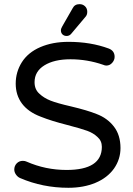

<svg xmlns="http://www.w3.org/2000/svg" viewBox="-20 -894 642 925"><path d="M273.4 -748Q273.4 -755.9 280.3 -767.6L330.1 -854.5Q339.8 -874 363.3 -874Q378.9 -874 389.6 -863.8Q400.4 -853.5 400.4 -836.9Q400.4 -821.3 390.6 -811.5L323.2 -731.4Q314.5 -720.7 300.8 -720.7Q289.1 -720.7 281.2 -728Q273.4 -735.4 273.4 -748ZM77.1 -36.1Q65.4 -41 57.1 -52.7Q48.8 -64.5 48.8 -77.1Q48.8 -94.7 60.5 -106.9Q72.3 -119.1 89.8 -119.1Q100.6 -119.1 108.4 -115.2Q199.2 -75.2 300.8 -75.2Q470.7 -75.2 470.7 -186.5Q470.7 -215.8 449.2 -234.4Q429.7 -252.9 400.4 -263.7Q371.1 -274.4 303.7 -292Q226.6 -311.5 175.8 -332Q116.2 -354.5 85.9 -395Q55.7 -435.5 55.7 -491.2Q55.7 -546.9 85 -593.8Q115.2 -641.6 174.3 -667Q233.4 -692.4 309.6 -692.4Q417 -692.4 503.9 -660.2Q532.2 -649.4 532.2 -620.1Q532.2 -604.5 520.5 -591.3Q508.8 -578.1 492.2 -578.1Q485.4 -578.1 476.6 -582Q400.4 -608.4 319.3 -608.4Q241.2 -608.4 193.8 -579.1Q146.5 -549.8 146.5 -498Q146.5 -462.9 169.9 -442.4Q191.4 -421.9 223.6 -409.2Q255.9 -396.5 320.3 -381.8Q402.3 -362.3 445.3 -344.7Q497.1 -325.2 528.8 -284.2Q560.5 -243.2 560.5 -180.7Q560.5 -127 529.3 -82Q497.1 -37.1 439.9 -13.2Q382.8 10.7 309.6 10.7Q185.5 10.7 77.1 -36.1Z"/></svg>

Font: jf-openhuninn-1.0
Style: Regular
Weight: 400
Designer: [Kosugi Maru]
      Designed by Motoya company      

      [Varela Round]
      Joe Prince(Latin component); Avraham Co
Foundry: justfont CO.,LTD.
Version: 1.0